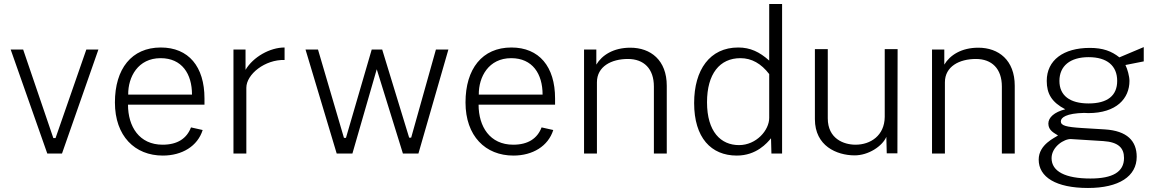

<svg xmlns="http://www.w3.org/2000/svg" viewBox="-20 -763 5746 954"><path d="M469 -517H409L256 -77H245L95 -517H33L215 0H288Z M616 -243H996V-274C996 -432 917 -527 779 -527C634 -527 551 -421 551 -254C551 -87 650 10 789 10C885 10 962 -37 987 -117L929 -130C908 -75 862 -44 788 -44C672 -44 616 -134 616 -243ZM617 -293C616 -381 666 -474 778 -474C884 -474 934 -396 934 -293Z M1140 0H1204V-327C1204 -394 1297 -468 1394 -465V-527C1321 -527 1238 -480 1200 -416V-517H1140Z M2208 -517H2146L2023 -79H2013L1879 -517H1827L1699 -78H1689L1560 -517H1498L1653 0H1731L1852 -419L1982 0H2059Z M2358 -243H2738V-274C2738 -432 2659 -527 2521 -527C2376 -527 2293 -421 2293 -254C2293 -87 2392 10 2531 10C2627 10 2704 -37 2729 -117L2671 -130C2650 -75 2604 -44 2530 -44C2414 -44 2358 -134 2358 -243ZM2359 -293C2358 -381 2408 -474 2520 -474C2626 -474 2676 -396 2676 -293Z M2882 0H2946V-354C2946 -433 3018 -470 3100 -470C3179 -470 3229 -422 3229 -333V0H3293V-337C3293 -464 3213 -526 3112 -526C3028 -526 2971 -489 2943 -442V-517H2882Z M3641 10C3739 10 3792 -53 3811 -76L3813 0H3866V-743H3802V-462C3754 -505 3708 -527 3648 -527C3507 -527 3429 -416 3429 -251C3429 -79 3513 10 3641 10ZM3652 -42C3562 -42 3493 -108 3493 -255C3493 -396 3556 -474 3659 -474C3715 -474 3762 -447 3802 -395V-177C3802 -116 3738 -42 3652 -42Z M4224 9C4296 10 4365 -38 4384 -83L4386 -1H4439L4440 -519H4376V-182C4375 -89 4305 -44 4231 -44C4172 -44 4093 -74 4093 -175V-519H4029V-171C4029 -37 4138 8 4224 9Z M4611 0H4675V-354C4675 -433 4747 -470 4829 -470C4908 -470 4958 -422 4958 -333V0H5022V-337C5022 -464 4942 -526 4841 -526C4757 -526 4700 -489 4672 -442V-517H4611Z M5386 171C5540 171 5628 113 5628 16C5628 -63 5580 -113 5470 -120L5355 -127C5277 -132 5251 -139 5251 -160C5251 -179 5278 -200 5367 -202L5387 -201C5528 -201 5592 -274 5592 -361C5592 -384 5582 -420 5572 -440L5663 -458V-529L5542 -478C5503 -509 5460 -525 5395 -525C5264 -525 5181 -464 5181 -361C5181 -297 5206 -255 5273 -220C5218 -206 5189 -179 5189 -149C5189 -114 5219 -102 5237 -90C5223 -79 5141 -46 5141 30C5141 117 5227 171 5386 171ZM5389 -249C5296 -249 5244 -288 5244 -361C5244 -435 5297 -479 5389 -479C5481 -479 5531 -436 5531 -361C5531 -288 5483 -249 5389 -249ZM5398 124C5274 124 5205 89 5205 23C5205 -34 5268 -74 5302 -72L5462 -62C5538 -57 5565 -27 5565 22C5565 91 5509 124 5398 124Z"/></svg>

Font: United Sans ExtraLight
Style: Regular
Weight: 200
Designer: Pablo Impallari, Rodrigo Fuenzalida (Modified by Dan O. Williams)
Version: Version 1.000;PS 001.000;hotconv 1.0.88;makeotf.lib2.5.64775